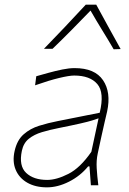

<svg xmlns="http://www.w3.org/2000/svg" viewBox="-20 -797 556 826"><path d="M182 9Q132.5 9 97.5 -11Q62.5 -31 47.5 -66.5Q32.5 -102 43 -148Q53.5 -194.5 81.8 -219.2Q110 -244 148.5 -256Q187 -268 228 -276L409 -312Q430 -398.5 398.8 -435.2Q367.5 -472 299 -472Q278 -472 234.2 -461.5Q190.5 -451 131 -430L136 -469Q159.5 -475.5 189 -483.8Q218.5 -492 248 -498Q277.5 -504 301 -504Q388 -504 423.2 -452Q458.5 -400 441 -318Q436.5 -297 430 -271Q423.5 -245 416.5 -211L400.5 -137Q394 -107 396 -73.5Q398 -40 403 0H371L365 -81H359Q325.5 -40 277 -15.5Q228.5 9 182 9ZM183 -23Q223 -23 274 -48.8Q325 -74.5 373 -144L404 -288Q393.5 -284 376.5 -278.8Q359.5 -273.5 325.8 -265.8Q292 -258 232 -246Q194 -238.5 160.5 -228.5Q127 -218.5 104 -200Q81 -181.5 74 -148Q60.5 -83.5 92.5 -53.2Q124.5 -23 183 -23ZM469 -585Q444.5 -627 419 -668.2Q393.5 -709.5 369.5 -751.5Q329.5 -710 289.2 -669.2Q249 -628.5 206 -587H169Q215.5 -635 260.2 -682Q305 -729 349 -777H394Q419 -731.5 445.5 -682.8Q472 -634 499 -586Z"/></svg>

Font: Commissioner Flair Thin
Style: Italic
Weight: 100
Italic angle: -12°
Designer: Kostas Bartsokas
Foundry: Kostas Bartsokas
Version: Version 1.000; ttfautohint (v1.8.3)